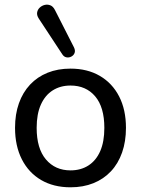

<svg xmlns="http://www.w3.org/2000/svg" viewBox="-20 -788 600 817"><path d="M280 9Q208 9 155 -22Q102 -53 73 -110Q44 -167 44 -244Q44 -302 60.5 -348.5Q77 -395 108 -428Q139 -461 182.5 -478.5Q226 -496 280 -496Q352 -496 405 -465Q458 -434 487 -377.5Q516 -321 516 -244Q516 -186 499.5 -139Q483 -92 452 -59Q421 -26 377.5 -8.5Q334 9 280 9ZM280 -63Q324 -63 356.5 -84Q389 -105 406.5 -145Q424 -185 424 -244Q424 -332 385 -378Q346 -424 280 -424Q237 -424 204.5 -403.5Q172 -383 154 -343Q136 -303 136 -244Q136 -156 175.5 -109.5Q215 -63 280 -63ZM245 -557 145 -709Q136 -723 138 -735Q140 -747 149 -755.5Q158 -764 170 -767Q182 -770 194 -765.5Q206 -761 214 -745L295 -586Q301 -573 297.5 -563Q294 -553 284 -547.5Q274 -542 263 -544Q252 -546 245 -557Z"/></svg>

Font: Nunito ExtraLight Medium
Style: Regular
Weight: 500
Version: Version 3.602